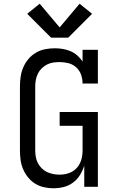

<svg xmlns="http://www.w3.org/2000/svg" viewBox="-20 -1002 640 1030"><path d="M267 8Q242 8 216.5 2.5Q191 -3 169 -16.5Q147 -30 130.5 -50.5Q114 -71 104 -94.5Q94 -118 90.5 -143.5Q87 -169 87 -195V-540Q87 -566 91 -592Q95 -618 105.5 -642Q116 -666 133 -686Q150 -706 173 -719.5Q196 -733 222 -738Q248 -743 274 -743Q295 -743 316.5 -739.5Q338 -736 358 -727.5Q378 -719 394.5 -704.5Q411 -690 423 -672V-735H505V-554H423Q423 -578 415 -601Q407 -624 389 -640.5Q371 -657 347.5 -663Q324 -669 300 -669Q283 -669 265.5 -666.5Q248 -664 232.5 -656Q217 -648 204 -635.5Q191 -623 183.5 -607.5Q176 -592 172.5 -574.5Q169 -557 169 -540V-195Q169 -178 172 -160.5Q175 -143 183 -127.5Q191 -112 203.5 -99.5Q216 -87 231.5 -79.5Q247 -72 264.5 -68.5Q282 -65 299 -65Q316 -65 333 -68.5Q350 -72 365 -80Q380 -88 391.5 -100.5Q403 -113 410 -128.5Q417 -144 420 -161Q423 -178 423 -195V-327H300V-401H505V0H432V-114Q424 -88 409.5 -64Q395 -40 372.5 -23Q350 -6 322.5 1Q295 8 267 8ZM254 -800 126 -928 193 -982 300 -855 407 -982 474 -928 346 -800Z"/></svg>

Font: Iosevka Curly Slab Extended
Style: Regular
Weight: 400
Width: 7
Monospace: yes
Designer: Belleve Invis
Foundry: Belleve Invis
Version: Version 11.1.0; ttfautohint (v1.8.3)